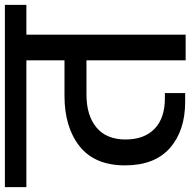

<svg xmlns="http://www.w3.org/2000/svg" viewBox="-41 -763 780 786"><g transform="rotate(-90 349.0 -370.0)"><path d="M722 -652H600V0H495V-406H355Q269 -406 220 -365Q171 -324 171 -246Q171 -170 214.5 -127.5Q258 -85 340 -85H361V-2H325Q207 -2 136 -64.5Q65 -127 65 -248Q65 -372 143 -434Q221 -496 350 -496H495V-652H-24V-740H722Z"/></g></svg>

Font: Fz Poppins Med
Style: Regular
Weight: 500
Designer: Ninad Kale (Devanagari), Jonny Pinhorn (Latin)
Foundry: Indian Type Foundry
Version: Vit hóa bi Vntype.Com & FontZin.Com